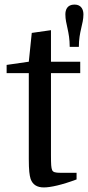

<svg xmlns="http://www.w3.org/2000/svg" viewBox="-20 -810 385 840"><path d="M325 -605C325 -672 345 -704 345 -747C345 -766 337 -790 306 -790C273 -790 266 -766 266 -747C266 -704 285 -672 285 -605ZM106 -490V-114C106 -65 109 -43 114 -27C123 -2 142 10 172 10C201 10 251 -1 315 -25V-54H245C221 -54 212 -57 208 -66C204 -77 203 -88 203 -133V-490H331V-540H203V-678L119 -666L106 -540L9 -526V-490Z"/></svg>

Font: Domine
Style: Regular
Weight: 400
Designer: Pablo Impallari, Rodrigo Fuenzalida, Brenda Gallo
Foundry: Pablo Impallari, Rodrigo Fuenzalida, Brenda Gallo
Version: Version 2.000